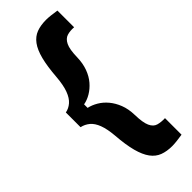

<svg xmlns="http://www.w3.org/2000/svg" viewBox="-269 -730 886 886"><g transform="rotate(-45 174.5 -287.0)"><path d="M22 -236V-332Q44 -336 62 -351.5Q80 -367 91.5 -397.5Q103 -428 107 -477Q112 -543 123 -586Q134 -629 152.5 -654Q171 -679 197.5 -689Q224 -699 260 -699Q273 -699 290.5 -697Q308 -695 327 -692V-583Q302 -585 282.5 -579Q263 -573 251.5 -549.5Q240 -526 239 -475Q238 -436 226.5 -405Q215 -374 196 -352Q177 -330 154 -316.5Q131 -303 108 -299V-276Q131 -271 154 -257.5Q177 -244 195.5 -222Q214 -200 226 -169.5Q238 -139 239 -99Q240 -48 251 -24Q262 0 282 5.5Q302 11 327 10V118Q308 121 290 123Q272 125 260 125Q225 125 198.5 115Q172 105 153.5 80Q135 55 123.5 12Q112 -31 107 -97Q103 -143 92 -172Q81 -201 63 -216Q45 -231 22 -236Z"/></g></svg>

Font: Bricolage Grotesque
Style: Bold
Weight: 700
Designer: Mathieu Triay
Foundry: Atelier Triay
Version: Version 1.001;gftools[0.9.33.dev8+g029e19f]